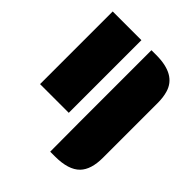

<svg xmlns="http://www.w3.org/2000/svg" viewBox="-246 -822 1242 1242"><g transform="rotate(45 374.5 -201.5)"><path d="M419.4 -664.6H463.4Q643.1 -664.6 677.7 -543Q689.5 -502.9 689.5 -451.2V49.3Q689.5 157.2 640.1 208Q586.9 262.7 464.4 262.7H420.4L419.4 0ZM64.9 -664.6H327.6V0H64.9Z"/></g></svg>

Font: Plaster
Style: Regular
Weight: 400
Designer: Eben Sorkin
Foundry: Eben Sorkin
Version: Version 1.007